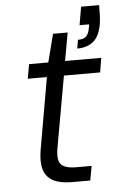

<svg xmlns="http://www.w3.org/2000/svg" viewBox="-52 -760 497 798"><g transform="rotate(-5 196.0 -361.5)"><path d="M216 0Q167 0 137.5 -15.5Q108 -31 98.5 -63.5Q89 -96 98 -147L150 -444H70L81 -504H161L191 -621H252L231 -504H382L372 -444H221L168 -147Q159 -97 175.5 -78.5Q192 -60 240 -60H303L292 0ZM286 -551 292 -587Q315 -587 325.5 -596.5Q336 -606 340 -625L344 -647H304L317 -723H392Q392 -698 391.5 -680Q391 -662 388 -643Q379 -593 353 -572Q327 -551 286 -551Z"/></g></svg>

Font: DM Sans Light
Style: Italic
Weight: 300
Italic angle: -10°
Designer: Colophon Foundry, Jonny Pinhorn
Foundry: Colophon Foundry
Version: Version 4.004;gftools[0.9.30]